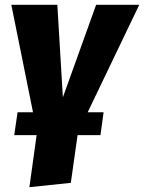

<svg xmlns="http://www.w3.org/2000/svg" viewBox="-20 -553 598 797"><path d="M344 -87H410L397 8H302L274 206L102 224L132 8H39L53 -87H117L27 -533H218L241 -149L379 -533H558Z"/></svg>

Font: Trujillo ExtraBold
Style: Italic
Weight: 800
Italic angle: -8°
Designer: Fira Sans original fonts by bBox Type GmbH, Carrois Corporate GbR, & Edenspiekermann AG / Changes by Cristiano Sobral
Foundry: Fira Sans original fonts by bBox Type GmbH, Carrois Corporate GbR, & Edenspiekermann AG / Changes by Cristiano Sobral
Version: Version 4.301;July 28, 2020;FontCreator 13.0.0.2655 64-bit